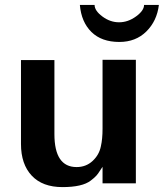

<svg xmlns="http://www.w3.org/2000/svg" viewBox="-20 -743 663 777"><path d="M563 -723.1H623Q615.2 -658.2 572.3 -615.7Q529.3 -573.2 462.9 -573.2Q391.1 -573.2 350.1 -613.5Q309.1 -653.8 303.2 -723.1H362.8Q362.8 -699.7 394.3 -676.3Q425.8 -652.8 461.9 -652.8Q498 -652.8 530.5 -676.5Q563 -700.2 563 -723.1ZM231.9 14.2H232.9Q151.9 14.2 108.4 -32.2Q64.9 -78.6 64.9 -160.2V-500H200.2V-200.2Q200.2 -66.9 290 -66.9Q328.1 -66.9 354.7 -91.6Q381.3 -116.2 388.2 -150.9Q395 -180.2 395 -222.2V-501H529.8V-1H395V-67.9Q390.6 -61.5 384.5 -52.2Q378.4 -43 376.7 -40.5Q375 -38.1 370.4 -32.7Q365.7 -27.3 360.8 -23.2Q356 -19 347.2 -12.2Q313.5 14.2 231.9 14.2Z"/></svg>

Font: Perun
Style: Bold
Weight: 700
Foundry: Copyright (c) Stefan Peev, Context Ltd, 2016
Version: Version 1.0000